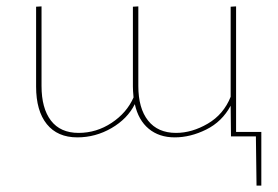

<svg xmlns="http://www.w3.org/2000/svg" viewBox="-20 -427 870 601"><path d="M798 154H783L781 0H703L702 -96Q675 -46 625.5 -21.5Q576 3 527 3Q478 3 445.5 -24Q413 -51 402 -101Q379 -55 329 -26Q279 3 222 3Q160 3 126.5 -38.5Q93 -80 93 -156V-406L110 -407V-158Q110 -88 139.5 -49.5Q169 -11 226 -11Q282 -11 329.5 -42.5Q377 -74 398 -122Q396 -144 396 -156V-406L413 -407V-158Q413 -88 443.5 -49.5Q474 -11 531 -11Q581 -11 630.5 -40Q680 -69 702 -124V-406L719 -407V-14H798Z"/></svg>

Font: Ysabeau Infant Thin
Style: Regular
Weight: 200
Designer: Christian Thalmann (Catharsis Fonts)
Version: Version 0.003